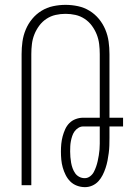

<svg xmlns="http://www.w3.org/2000/svg" viewBox="-20 -763 540 791"><path d="M330 8Q313 8 297 2Q281 -4 269.5 -15.5Q258 -27 250.5 -42Q243 -57 238.5 -73Q234 -89 232.5 -105.5Q231 -122 231 -139Q231 -155 232.5 -170.5Q234 -186 238 -201Q242 -216 248.5 -230.5Q255 -245 266 -256Q277 -267 292 -272.5Q307 -278 322 -278H391V-540Q391 -561 388.5 -581.5Q386 -602 378.5 -621Q371 -640 358.5 -657Q346 -674 328.5 -685.5Q311 -697 291 -701.5Q271 -706 250 -706Q229 -706 209 -701.5Q189 -697 171.5 -685.5Q154 -674 141.5 -657Q129 -640 121.5 -621Q114 -602 111.5 -581.5Q109 -561 109 -540V0H69V-540Q69 -566 72.5 -591.5Q76 -617 86 -641Q96 -665 112.5 -685Q129 -705 151 -718.5Q173 -732 198.5 -737.5Q224 -743 250 -743Q276 -743 301.5 -737.5Q327 -732 349 -718.5Q371 -705 387.5 -685Q404 -665 414 -641Q424 -617 427.5 -591.5Q431 -566 431 -540V-278H487V-242H431V-195Q431 -179 430.5 -163.5Q430 -148 428 -132.5Q426 -117 423 -101.5Q420 -86 415 -71Q410 -56 403 -42Q396 -28 385.5 -16.5Q375 -5 360.5 1.5Q346 8 330 8ZM329 -29Q341 -29 351 -36.5Q361 -44 366.5 -54.5Q372 -65 376 -76.5Q380 -88 382.5 -99.5Q385 -111 387 -123Q389 -135 390 -147Q391 -159 391 -171Q391 -183 391 -195V-242H322Q312 -242 302.5 -236Q293 -230 287 -221.5Q281 -213 277.5 -202.5Q274 -192 272 -181.5Q270 -171 269.5 -160.5Q269 -150 269 -139Q269 -128 270 -116Q271 -104 273 -92.5Q275 -81 279 -70Q283 -59 289.5 -49.5Q296 -40 306.5 -34.5Q317 -29 329 -29Z"/></svg>

Font: Iosevka Extralight
Style: Regular
Weight: 200
Monospace: yes
Designer: Belleve Invis
Foundry: Belleve Invis
Version: Version 32.0.1; ttfautohint (v1.8.4)